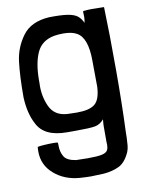

<svg xmlns="http://www.w3.org/2000/svg" viewBox="-81 -558 629 823"><g transform="rotate(-10 233.5 -147.0)"><path d="M428 43Q433 -72 433 -227Q433 -383 429 -499L377 -500Q364 -500 338 -498Q337 -492 337.5 -485.5Q338 -479 338 -473Q338 -461 335 -447Q326 -467 312 -478Q298 -489 269.5 -493.5Q241 -498 189 -497Q110 -492 73.5 -442.5Q37 -393 29.5 -332Q22 -271 22 -178Q25 -108 50 -61Q80 2 180 2H218Q279 2 301.5 -2Q324 -6 341 -26Q340 -15 339.5 -9Q339 -3 339 2V35V72Q341 95 335.5 106.5Q330 118 310.5 122.5Q291 127 249 127Q217 127 197 126Q158 120 146 100Q134 80 134 54Q134 41 133 39Q131 37 114 37Q94 37 72 38.5Q50 40 45 42Q44 49 44 62Q44 121 89 160Q134 199 200 204Q230 206 249 206Q260 206 304 204Q342 201 371 187Q400 173 419 130Q424 118 425.5 102.5Q427 87 427.5 70Q428 53 428 43ZM198 -415Q217 -418 237 -418Q274 -418 295 -406Q340 -382 340 -281Q341 -238 341 -167Q338 -112 314.5 -93Q291 -74 237 -74Q211 -74 196 -75Q139 -78 118 -125Q97 -172 100 -226V-238Q100 -312 121 -358.5Q142 -405 198 -415Z"/></g></svg>

Font: Londrina Solid Light
Style: Regular
Weight: 300
Designer: Marcelo Magalhaes
Foundry: Marcelo Magalhães
Version: Version 1.002